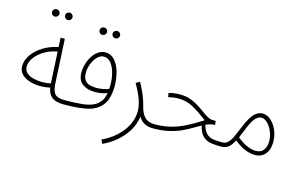

<svg xmlns="http://www.w3.org/2000/svg" viewBox="-109 -1013 2437 1539"><g transform="rotate(15 1109.0 -244.0)"><path d="M300 -657Q287 -657 278 -666Q269 -675 269 -687Q269 -700 278 -709Q287 -718 300 -718Q313 -718 322 -709Q331 -700 331 -687Q331 -675 322 -666Q313 -657 300 -657ZM193 -657Q179 -657 170 -666Q161 -675 161 -687Q161 -700 170 -709Q179 -718 193 -718Q205 -718 214 -709Q223 -700 223 -687Q223 -675 214 -666Q205 -657 193 -657Z M441 5Q407 5 379 -3Q351 -11 331.5 -33Q312 -55 304 -97Q237 -83 177.5 -91.5Q118 -100 80 -129Q42 -158 42 -207Q42 -255 73.5 -300.5Q105 -346 160 -380.5Q215 -415 285 -429L281 -506H316L334 -157Q336 -106 346 -78.5Q356 -51 379.5 -40.5Q403 -30 445 -30Q463 -30 463 -13Q463 -6 457 -0.5Q451 5 441 5ZM78 -213Q78 -181 99 -161.5Q120 -142 153.5 -133Q187 -124 225.5 -123.5Q264 -123 300 -131V-135L287 -392Q228 -382 180.5 -353.5Q133 -325 105.5 -287.5Q78 -250 78 -213Z M706 -614Q693 -614 684 -623Q675 -632 675 -644Q675 -657 684 -666Q693 -675 706 -675Q719 -675 728 -666Q737 -657 737 -644Q737 -632 728 -623Q719 -614 706 -614ZM599 -614Q585 -614 576 -623Q567 -632 567 -644Q567 -657 576 -666Q585 -675 599 -675Q611 -675 620 -666Q629 -657 629 -644Q629 -632 620 -623Q611 -614 599 -614Z M440 5 445 -30Q519 -30 586 -36.5Q653 -43 692 -67Q713 -79 732 -103Q751 -127 760 -175Q736 -164 708 -160Q680 -156 656 -156Q596 -156 555 -185Q514 -214 514 -281Q514 -315 524.5 -351Q535 -387 554.5 -417.5Q574 -448 601 -466.5Q628 -485 660 -485Q705 -485 736.5 -450.5Q768 -416 784 -360Q800 -304 800 -239Q800 -176 782 -127Q764 -78 716 -44Q679 -18 611.5 -6.5Q544 5 440 5ZM549 -287Q549 -248 564 -227Q579 -206 604.5 -198.5Q630 -191 661 -191Q687 -191 715 -196Q743 -201 764 -210Q765 -227 765 -245Q765 -294 752.5 -341Q740 -388 716 -418.5Q692 -449 655 -449Q628 -449 603.5 -424.5Q579 -400 564 -362.5Q549 -325 549 -287Z M824 230 808 198Q874 168 924.5 122Q975 76 1003 20Q1031 -36 1031 -95Q1031 -143 1010.5 -197.5Q990 -252 955 -311L988 -329Q1016 -278 1034.5 -232.5Q1053 -187 1063 -146Q1076 -90 1105 -60Q1134 -30 1187 -30Q1197 -30 1201 -25Q1205 -20 1205 -13Q1205 -6 1199 -0.5Q1193 5 1182 5Q1139 5 1109 -12.5Q1079 -30 1063 -60Q1054 8 1017 65.5Q980 123 928.5 165Q877 207 824 230Z M1182 5 1187 -30Q1256 -30 1314.5 -44Q1373 -58 1433 -87.5Q1493 -117 1568 -165Q1501 -216 1445 -247.5Q1389 -279 1324 -279Q1301 -279 1281.5 -276.5Q1262 -274 1237 -268L1231 -301Q1253 -308 1277 -311Q1301 -314 1324 -314Q1372 -314 1410 -300.5Q1448 -287 1479 -267.5Q1510 -248 1536 -228.5Q1562 -209 1585.5 -196Q1609 -183 1633 -183H1654L1658 -150Q1638 -150 1619.5 -145Q1601 -140 1582 -132Q1596 -83 1618.5 -61.5Q1641 -40 1673 -35Q1705 -30 1748 -30Q1759 -30 1763 -25Q1767 -20 1767 -13Q1767 -6 1761 -0.5Q1755 5 1744 5Q1701 5 1663.5 -1Q1626 -7 1598 -32.5Q1570 -58 1555 -118Q1523 -101 1488.5 -80Q1454 -59 1410.5 -39.5Q1367 -20 1311 -7.5Q1255 5 1182 5Z M1744 5 1749 -30Q1779 -30 1799.5 -52.5Q1820 -75 1836.5 -113.5Q1853 -152 1872 -197Q1905 -277 1936.5 -307.5Q1968 -338 2004 -338Q2040 -338 2072 -310Q2104 -282 2124 -236.5Q2144 -191 2144 -139Q2144 -74 2112 -37Q2080 0 2028 0Q1993 0 1949.5 -16Q1906 -32 1854 -75Q1828 -25 1803.5 -10Q1779 5 1744 5ZM1900 -178Q1882 -134 1869 -104Q1914 -67 1953.5 -50.5Q1993 -34 2026 -34Q2071 -34 2091 -64.5Q2111 -95 2111 -134Q2111 -176 2095 -214.5Q2079 -253 2054 -278Q2029 -303 2002 -303Q1976 -303 1951 -274.5Q1926 -246 1900 -178Z"/></g></svg>

Font: Noto Sans Arabic SemCond ExtLt
Style: Regular
Weight: 200
Width: 4
Designer: Monotype Design Team, Nadine Chahine, Nizar Qandah and Khaled Hosny
Foundry: Monotype Imaging Inc.
Version: Version 2.012; ttfautohint (v1.8.4.7-5d5b)